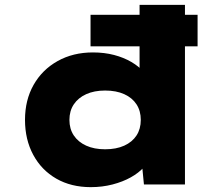

<svg xmlns="http://www.w3.org/2000/svg" viewBox="-20 -760 914 791"><path d="M353 -569V-699H794V-569ZM354 11Q273 11 212 -24Q151 -59 117 -122Q83 -185 83 -266Q83 -348 118.5 -410.5Q154 -473 217.5 -508.5Q281 -544 363 -544Q410 -544 450 -533.5Q490 -523 521.5 -504.5Q553 -486 573 -462.5Q593 -439 598 -413L555 -401V-740H742V0H573L560 -132L597 -120Q593 -94 572.5 -71Q552 -48 519 -29.5Q486 -11 443.5 0Q401 11 354 11ZM413 -145Q459 -145 492 -160Q525 -175 542.5 -202Q560 -229 560 -266Q560 -303 542.5 -330Q525 -357 492 -372Q459 -387 413 -387Q368 -387 335 -372Q302 -357 284 -330Q266 -303 266 -266Q266 -229 284 -202Q302 -175 335 -160Q368 -145 413 -145Z"/></svg>

Font: Lexend Mega ExtraBold
Style: Regular
Weight: 800
Designer: Bonnie Shaver-Troup, Thomas Jockin
Foundry: Lexend
Version: Version 1.007